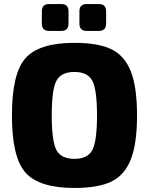

<svg xmlns="http://www.w3.org/2000/svg" viewBox="-20 -916 737 950"><path d="M223 -896H283Q319 -896 319 -860V-799Q319 -763 283 -763H223Q187 -763 187 -799V-860Q187 -896 223 -896ZM409 -896H469Q505 -896 505 -860V-799Q505 -763 469 -763H409Q373 -763 373 -799V-860Q373 -896 409 -896ZM348 -704Q466 -704 531 -672.5Q596 -641 627 -563.5Q658 -486 658 -345Q658 -204 627 -126.5Q596 -49 531 -17.5Q466 14 348 14Q174 14 106.5 -61.5Q39 -137 39 -345Q39 -553 106.5 -628.5Q174 -704 348 -704ZM437 -516Q414 -560 348 -560Q282 -560 259 -516Q236 -472 236 -345Q236 -218 259 -174Q282 -130 348 -130Q414 -130 437 -174Q460 -218 460 -345Q460 -472 437 -516Z"/></svg>

Font: Ezarion Extra Bold
Style: Regular
Weight: 800
Designer: Natanael Gama
Version: Version 1.001;PS 001.001;hotconv 1.0.70;makeotf.lib2.5.58329